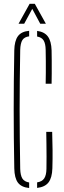

<svg xmlns="http://www.w3.org/2000/svg" viewBox="-20 -962 331 988"><path d="M130 5.5Q90 1.5 72.2 -22.2Q54.5 -46 53.5 -95.5Q52 -178.5 51.2 -253Q50.5 -327.5 50.5 -399.5Q50.5 -471.5 51.2 -546Q52 -620.5 53.5 -703Q54.5 -751.5 72.2 -775.8Q90 -800 130 -803.5V-775Q105.5 -772 95.2 -755.8Q85 -739.5 84 -705Q82.5 -622 81.8 -547Q81 -472 81 -399.8Q81 -327.5 81.8 -252.2Q82.5 -177 84 -93Q85 -59.5 95.2 -43.2Q105.5 -27 130 -23ZM171 5V-23.5Q196.5 -27.5 207.5 -44Q218.5 -60.5 219 -93Q219.5 -124.5 219.5 -156.5Q219.5 -188.5 219 -220.5Q218.5 -252.5 218 -283.5H248.5Q250 -233 250.5 -189.2Q251 -145.5 249.5 -95.5Q248 -47.5 229.8 -23.5Q211.5 0.5 171 5ZM215 -531Q215.5 -560 215.8 -589Q216 -618 215.8 -647.2Q215.5 -676.5 215 -705Q214.5 -737.5 204.5 -753.8Q194.5 -770 171 -774V-803Q209 -798 226.5 -774Q244 -750 245.5 -703Q246 -682.5 246.2 -649.8Q246.5 -617 246.2 -584.2Q246 -551.5 245.5 -531ZM75.5 -840 132.5 -942.5H159L216 -840H187L146 -916.5L104.5 -840Z"/></svg>

Font: Big Shoulders Stencil Display Thin ExtraLight
Style: Regular
Weight: 250
Version: Version 2.001